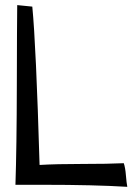

<svg xmlns="http://www.w3.org/2000/svg" viewBox="-20 -720 515 746"><path d="M46.9 -700.2 105.5 -694.3Q120.1 -544.9 133.8 -79.1Q199.2 -83 299.8 -83Q400.4 -83 460.9 -85.9Q466.8 -69.3 469.2 -39.1Q471.7 -8.8 474.6 5.9Q346.7 -2 148.4 -2H40Q44.9 -146.5 45.4 -388.7Q45.9 -630.9 46.9 -700.2Z"/></svg>

Font: Neucha
Style: Regular
Weight: 400
Designer: Jovanny Lemonad
Foundry: Jovanny Lemonad
Version: Version 001.001